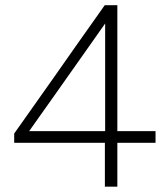

<svg xmlns="http://www.w3.org/2000/svg" viewBox="-20 -704 632 724"><path d="M375.5 0Q375.5 -46.5 375.5 -87.5Q375.5 -128.5 375.5 -184.5L376.5 -197V-439.5Q376.5 -494 376.5 -548.2Q376.5 -602.5 376.5 -656.5L415.5 -671Q386 -629 357.8 -588.8Q329.5 -548.5 300.5 -507.5L176 -331Q151 -295.5 126.2 -260.8Q101.5 -226 76.5 -190.5L74 -209.5H388.5H402Q426.5 -209.5 456 -209.5Q485.5 -209.5 514.8 -209.5Q544 -209.5 566.5 -209.5V-165.5Q544 -165.5 514.8 -165.5Q485.5 -165.5 456 -165.5Q426.5 -165.5 402 -165.5H33.5V-200.5Q55.5 -231.5 82 -269Q108.5 -306.5 135.5 -344.8Q162.5 -383 185.5 -415.5L276 -544.5Q301 -579.5 325.8 -614.8Q350.5 -650 375 -684.5H422.5Q422.5 -622.5 422.5 -562.8Q422.5 -503 422.5 -443.5V-184.5Q422.5 -128.5 422.5 -87.5Q422.5 -46.5 422.5 0Z"/></svg>

Font: Commissioner Thin ExtraLight
Style: Regular
Weight: 250
Version: Version 1.000